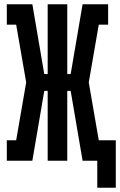

<svg xmlns="http://www.w3.org/2000/svg" viewBox="-20 -755 564 902"><path d="M437 127V0H368L312 -328H296V0H204V-328H188L132 0H12V-96H56L103 -368L56 -639H12V-735H132L188 -407H204V-735H296V-407H312L368 -735H488V-639H444L397 -368L444 -96H524V127Z"/></svg>

Font: Iosevka Slab
Style: Bold
Weight: 700
Monospace: yes
Designer: Belleve Invis
Foundry: Belleve Invis
Version: Version 11.1.1; ttfautohint (v1.8.3)